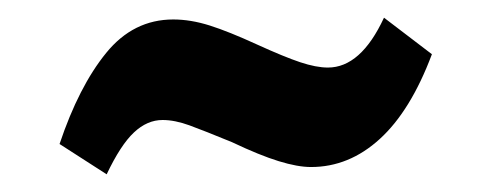

<svg xmlns="http://www.w3.org/2000/svg" viewBox="-20 -400 540 216"><path d="M100 -203.9 47 -238Q68.7 -302.7 99.4 -340.4Q130 -378.1 174.9 -378.1Q194.5 -378.1 216 -371.3Q237.4 -364.5 268.8 -350.1Q299.7 -336 317.7 -330Q335.7 -324 348.9 -324Q386 -324 412 -380.1L465.9 -339Q442 -275.3 407.3 -243.7Q372.7 -212.1 329.9 -212.1Q314.8 -212.1 293.5 -218.7Q272.3 -225.2 240.9 -240.1Q209.5 -253 193.1 -259Q176.6 -265 162.9 -265Q145.6 -265 130.7 -251Q115.8 -237.1 100 -203.9Z"/></svg>

Font: Karla
Style: Italic
Weight: 400
Italic angle: -8°
Designer: Jonathan Pinhorn
Version: Version 2.004;gftools[0.9.33]